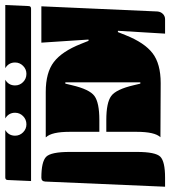

<svg xmlns="http://www.w3.org/2000/svg" viewBox="22 -692 660 745"><g transform="rotate(-90 352.5 -320.0)"><path d="M192 -28Q213 -50 213 -120V-238H259Q326 -238 352 -219Q378 -200 394 -131L400 -106H405V-397H400L394 -372Q378 -303 352 -284Q326 -265 259 -265H213V-380Q213 -450 192 -472V-473H368Q443 -473 484 -441.5Q525 -410 554 -337L566 -307H571L559 -490H700L680 -40Q679 -27 670.5 -18.5Q662 -10 650 -10H594L605 -193H600L588 -163Q559 -90 518 -58.5Q477 -27 402 -27ZM0 -10 20 -475Q21 -490 35 -490Q97 -490 116 -471.5Q135 -453 135 -380V-120Q135 -47 116.5 -28.5Q98 -10 35 -10ZM22 -530 26 -620Q26 -630 36 -630H220Q198 -617 198 -592Q198 -574 211 -561Q224 -548 242 -548Q261 -548 274 -561Q287 -574 287 -592Q287 -617 265 -630H415Q393 -617 393 -592Q393 -574 406 -561Q419 -548 438 -548Q456 -548 469 -561Q482 -574 482 -592Q482 -617 460 -630H705L701 -540Q701 -530 691 -530Z"/></g></svg>

Font: PrimecolorB
Style: Medium
Weight: 500
Designer: gluk
Foundry: gluk
Version: Version 0.672